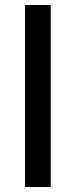

<svg xmlns="http://www.w3.org/2000/svg" viewBox="-20 -756 321 776"><path d="M185.1 0V-735.8H81.1V0Z"/></svg>

Font: Winston
Style: Regular
Weight: 400
Designer: Vernon Adams, Kim Jin-seong, David Berlow, Cristiano Sobral
Foundry: The Winston Project Authors
Version: Version 3.004